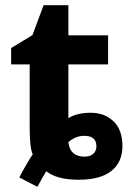

<svg xmlns="http://www.w3.org/2000/svg" viewBox="-20 -682 491 739"><path d="M305.2 -79.1Q327.1 -79.1 339.1 -90.1Q351.1 -101.1 351.1 -119.1Q351.1 -159.2 304.2 -159.2Q271 -159.2 243.2 -134.8Q249.5 -79.1 305.2 -79.1ZM94.2 -192.9V-434.1H22.9V-497.1L105 -546.9L147.9 -662.1H243.2V-545.9H396V-434.1H243.2V-227.1Q275.9 -248 329.1 -248Q382.3 -248 416.7 -215.3Q451.2 -182.6 451.2 -120.1Q451.2 -57.6 408.7 -23.9Q366.2 9.8 282.5 9.8Q198.7 9.8 158.2 -22.9Q147 -5.9 124 37.1L54.2 1Q85.4 -58.1 106 -87.9Q94.2 -111.8 94.2 -192.9Z"/></svg>

Font: NotoSans-Bold
Style: Bold
Weight: 700
Designer: Monotype Design team
Foundry: Monotype Imaging Inc.
Version: Version 1.04